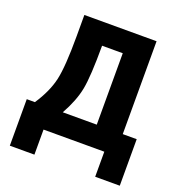

<svg xmlns="http://www.w3.org/2000/svg" viewBox="-154 -861 1083 1152"><g transform="rotate(20 387.0 -285.0)"><path d="M266 -137H483V-593H351Q351 -397 335 -314.5Q319 -232 266 -137ZM88 -137Q149 -229 168.5 -314Q188 -399 188 -593V-730H649V-137H738V160H581V0H193V160H36V-137Z"/></g></svg>

Font: Mplus 1p ExtraBold
Style: Regular
Weight: 800
Version: Version 1.061